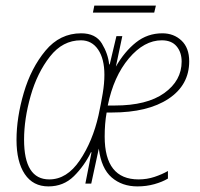

<svg xmlns="http://www.w3.org/2000/svg" viewBox="-20 -656 714 686"><path d="M531 -611 537 -636H317L312 -611ZM305 -112H307L285 0H306L333 -125Q342 -54 379 -22Q416 10 471 10Q503 10 531.5 2Q560 -6 580 -18V-45Q559 -33 532 -24Q505 -15 475 -15Q354 -15 354 -168Q354 -215 361 -254H380Q508 -254 582 -303Q656 -352 656 -437Q656 -485 628.5 -511Q601 -537 560 -537Q507 -537 466 -504.5Q425 -472 394 -418L417 -527H396L372 -426H370Q366 -464 344 -500.5Q322 -537 270 -537Q194 -537 142.5 -475Q91 -413 65 -324.5Q39 -236 39 -156Q39 -78 68.5 -34Q98 10 153 10Q207 10 244 -26.5Q281 -63 305 -112ZM66 -157Q66 -231 89.5 -313.5Q113 -396 158.5 -454Q204 -512 269 -512Q308 -512 330.5 -479Q353 -446 353 -389Q353 -358 347 -322Q341 -286 332 -244Q311 -151 265 -83Q219 -15 156 -15Q66 -15 66 -157ZM558 -512Q593 -512 611 -490.5Q629 -469 629 -436Q629 -368 567 -323.5Q505 -279 390 -279H365Q386 -383 440.5 -447.5Q495 -512 558 -512Z"/></svg>

Font: Noto Sans Display SemiCondensed Thin
Style: Italic
Weight: 250
Width: 4
Designer: Monotype Design team
Foundry: Monotype Imaging Inc.
Version: 1.000